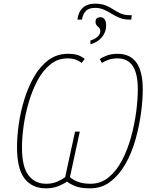

<svg xmlns="http://www.w3.org/2000/svg" viewBox="-20 -1019 818 1049"><path d="M403 -912Q407 -952 431.5 -975.5Q456 -999 499 -999Q533 -999 556.5 -989.5Q580 -980 599 -967.5Q618 -955 639 -945.5Q660 -936 689 -936H700L697 -912H686Q656 -912 633.5 -921.5Q611 -931 590.5 -943.5Q570 -956 548.5 -966Q527 -976 499 -976Q465 -976 448.5 -958.5Q432 -941 428 -912ZM474 -798Q497 -804 512.5 -818Q528 -832 528 -848Q528 -858 524 -864Q520 -870 513 -875Q508 -880 505 -885.5Q502 -891 502 -900Q502 -925 529 -925Q544 -925 552 -912.5Q560 -900 560 -880Q560 -844 537 -816Q514 -788 474 -777ZM231 10Q156 10 114.5 -43Q73 -96 73 -215Q73 -272 82.5 -340Q92 -408 113 -476Q134 -544 166.5 -600.5Q199 -657 245 -691Q291 -725 351 -725Q384 -725 405 -718Q426 -711 443 -697L426 -675Q413 -686 394 -693Q375 -700 349 -700Q296 -700 255 -667Q214 -634 185 -579.5Q156 -525 137 -460Q118 -395 109 -330.5Q100 -266 100 -214Q100 -108 135.5 -61.5Q171 -15 232 -15Q266 -15 292.5 -26.5Q319 -38 336 -51L390 -300H416L362 -51Q376 -38 404 -26.5Q432 -15 475 -15Q531 -15 574 -50.5Q617 -86 647 -143.5Q677 -201 696 -270Q715 -339 724 -407.5Q733 -476 733 -531Q733 -615 706 -657.5Q679 -700 621 -700Q594 -700 573 -692.5Q552 -685 537 -675L525 -696Q542 -708 566 -716.5Q590 -725 623 -725Q760 -725 760 -531Q760 -471 750 -398.5Q740 -326 719.5 -254Q699 -182 665 -122.5Q631 -63 583.5 -26.5Q536 10 472 10Q421 10 391.5 -2Q362 -14 346 -27Q330 -15 300 -2.5Q270 10 231 10Z"/></svg>

Font: Noto Sans SemiCondensed Thin
Style: Italic
Weight: 100
Width: 4
Italic angle: -12°
Designer: Monotype Design Team
Foundry: Monotype Imaging Inc.
Version: Version 2.013; ttfautohint (v1.8.4.7-5d5b)